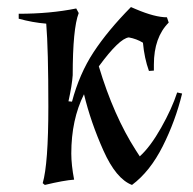

<svg xmlns="http://www.w3.org/2000/svg" viewBox="-20 -509 546 544"><path d="M182 -74Q182 -42 190 0Q161 2 107 15L101 10Q117 -45 117 -207.5Q117 -370 111 -442Q73 -445 33 -456V-470Q122 -470 196 -485L203 -472Q186 -428 186 -296Q184 -267 174 -222L184 -221Q205 -300 245 -361Q285 -422 351 -489L365 -483Q419 -460 453 -460L458 -445Q416 -403 416 -326Q416 -318 416 -309L402 -308Q389 -344 385 -388Q367 -399 345 -403Q318 -400 260 -321Q302 -181 365 -83L376 -66Q406 -93 436.5 -147Q467 -201 482 -247L496 -244Q477 -166 441 -94.5Q405 -23 354 15Q309 -2 273 -82.5Q237 -163 218 -242Q182 -170 182 -74Z"/></svg>

Font: Almendra
Style: Italic
Weight: 400
Italic angle: -12°
Designer: Ana Sanfelippo
Foundry: Ana Sanfelippo
Version: Version 1.004